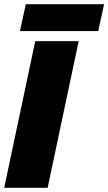

<svg xmlns="http://www.w3.org/2000/svg" viewBox="-30 -895 516 915"><path d="M93 -875H466L438 -747H65ZM138 -699H345L197 0H-10Z"/></svg>

Font: Prompt ExtraBold
Style: Italic
Weight: 800
Italic angle: -12°
Designer: Katatrad Team
Foundry: CadsonDemak
Version: Version 1.001